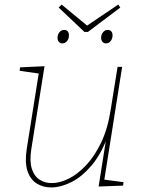

<svg xmlns="http://www.w3.org/2000/svg" viewBox="-20 -815 634 841"><path d="M208 6Q171 7 142 -10.5Q113 -28 100.5 -65.5Q88 -103 97 -162L151 -502L156 -492L66 -505L68 -520L175 -525L117 -161Q109 -108 119.5 -75.5Q130 -43 153.5 -28Q177 -13 207 -13Q241 -13 280 -32Q319 -51 356.5 -90.5Q394 -130 423 -190.5Q452 -251 465 -335L495 -522H515L436 -22L431 -29L521 -17L519 -2L412 2L447 -220L453 -221Q423 -139 380.5 -89.5Q338 -40 293 -17.5Q248 5 208 6ZM444 -625Q435 -625 429 -631.5Q423 -638 423 -650Q423 -664 431.5 -674Q440 -684 452 -684Q462 -684 467.5 -677.5Q473 -671 473 -660Q473 -646 465 -635.5Q457 -625 444 -625ZM253 -625Q244 -625 238 -631.5Q232 -638 232 -650Q232 -664 240.5 -674Q249 -684 261 -684Q271 -684 276.5 -677.5Q282 -671 282 -660Q282 -646 274 -635.5Q266 -625 253 -625ZM498 -795 507 -782 365 -675H350L237 -782L250 -795L365 -700H357Z"/></svg>

Font: Bitter Thin Thin
Style: Italic
Weight: 250
Italic angle: -9°
Version: Version 2.002